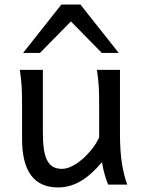

<svg xmlns="http://www.w3.org/2000/svg" viewBox="-20 -801 619 833"><path d="M449.2 0Q445.8 -8.3 441.9 -19.5Q438 -30.8 434.3 -43.5Q430.7 -56.2 427.5 -70.1Q424.3 -84 422.4 -97.7Q377.9 -43.5 330.8 -15.6Q283.7 12.2 231.9 12.2Q75.7 12.2 75.7 -197.8V-341.8Q75.7 -365.2 75.4 -384.3Q75.2 -403.3 74.2 -421.1Q73.2 -439 71.3 -457.5Q69.3 -476.1 65.9 -498H166V-227.1Q166 -185.5 170.2 -155.5Q174.3 -125.5 184.1 -106.2Q193.8 -86.9 209.7 -77.6Q225.6 -68.4 249 -68.4Q270.5 -68.4 294.9 -81.3Q319.3 -94.2 341.6 -114.3Q363.8 -134.3 382.1 -158.4Q400.4 -182.6 410.2 -205.1V-341.8Q410.2 -365.7 409.9 -385Q409.7 -404.3 408.7 -421.9Q407.7 -439.5 405.8 -457.5Q403.8 -475.6 400.4 -498H500.5V-219.7Q500.5 -148.4 508.5 -95Q516.6 -41.5 532.2 0ZM80.1 -571.3 246.1 -781.2H329.1L495.1 -571.3H421.9L287.6 -708L153.3 -571.3Z"/></svg>

Font: Andika Am
Style: Regular
Weight: 400
Designer: Victor Gaultney, Annie Olsen, Julie Remington, Don Collingsworth, Eric Hays, Becca Hirsbrunner
Foundry: SIL International
Version: Version 5.000